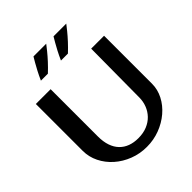

<svg xmlns="http://www.w3.org/2000/svg" viewBox="-259 -1117 1298 1298"><g transform="rotate(-45 390.0 -468.5)"><path d="M389.9 18.8Q323.7 18.8 264.8 -4Q205.8 -26.8 160.7 -66.7Q115.6 -106.6 89.8 -158.9Q63.9 -211.2 63.9 -269.6V-717.6H205.2V-265.6Q205.2 -215.3 218.2 -177.3Q231.2 -139.3 255.6 -114.1Q280 -88.8 314.1 -76.2Q348.2 -63.6 390.5 -63.6Q438.3 -63.6 475.2 -78.8Q512.2 -94.1 537.6 -120.6Q563 -147.2 576.1 -181.3Q589.3 -215.3 589.6 -252.8L592.9 -717.6H716.2V-259.9Q716.2 -204.1 690.2 -153.7Q664.1 -103.2 618.6 -64.5Q573.1 -25.8 514.3 -3.5Q455.4 18.8 389.9 18.8ZM266.3 -804.8Q296.1 -832.7 322.5 -861.3Q348.9 -889.9 369.1 -914.9Q389.4 -939.9 401.7 -956.2H279.9Q269.6 -938.9 257.3 -917.8Q245.1 -896.6 230.6 -869Q216.1 -841.5 199.7 -804.8ZM458.2 -805.1Q488 -833 514.4 -861.6Q540.8 -890.2 561 -915.2Q581.3 -940.2 593.6 -956.4H471.8Q461.4 -939.2 449.2 -918Q436.9 -896.8 422.5 -869.3Q408 -841.8 391.6 -805.1Z"/></g></svg>

Font: Russolo 10pt ExtraLight
Style: Regular
Weight: 200
Designer: Micah Stupak-Hahn
Version: Version 1.000